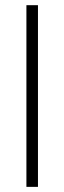

<svg xmlns="http://www.w3.org/2000/svg" viewBox="-20 -728 251 748"><path d="M127.9 -707.8V0H82.9V-707.8Z"/></svg>

Font: Khula Light
Style: Regular
Weight: 300
Designer: Erin McLaughlin, Steve Matteson
Version: Version 1.002;PS 1.0;hotconv 1.0.72;makeotf.lib2.5.5900; ttf